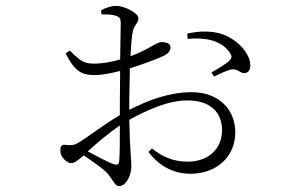

<svg xmlns="http://www.w3.org/2000/svg" viewBox="-20 -574 1040 652"><path d="M617 -442C671 -447 729 -440 760 -396C768 -384 768 -378 760 -369C750 -358 714 -337 698 -328L707 -314C723 -322 753 -336 765 -338C790 -342 795 -323 813 -326C826 -328 831 -341 830 -355C827 -402 772 -452 716 -463C683 -469 654 -468 616 -460ZM249 -91C236 -83 226 -79 205 -82C189 -84 185 -79 185 -62C185 -52 188 -43 198 -33C206 -25 213 -20 221 -20C231 -20 241 -26 264 -46C291 -29 321 -7 336 6C361 28 368 58 384 58C407 58 426 24 426 -9C426 -36 421 -64 419 -167C480 -201 552 -233 616 -233C697 -233 734 -190 734 -132C734 -73 693 -25 616 -25C565 -25 527 -45 496 -70L484 -58C524 -6 574 16 626 16C721 16 779 -47 779 -124C779 -207 718 -261 631 -261C555 -261 484 -234 419 -201V-235L421 -342C457 -353 507 -371 535 -384C551 -392 559 -401 559 -413C559 -428 542 -431 528 -431C511 -431 484 -405 423 -383C425 -419 427 -450 431 -467C436 -491 450 -495 450 -512C450 -530 402 -554 375 -554C357 -554 338 -547 323 -539L325 -525C345 -525 359 -525 372 -521C387 -516 390 -511 390 -495L388 -372C357 -363 329 -359 307 -358C267 -357 256 -364 217 -402L203 -393C236 -324 267 -319 303 -319C325 -319 360 -326 388 -333L387 -226V-183C337 -154 277 -108 249 -91ZM387 -148C387 -94 387 -56 385 -29C384 -14 377 -12 362 -18C339 -27 306 -45 278 -60C311 -90 350 -123 387 -148Z"/></svg>

Font: Noto Serif TC ExtraLight
Style: Regular
Weight: 200
Designer: Ryoko NISHIZUKA 西塚涼子 (kana & ideographs); Frank Grießhammer (Latin, Greek & Cyrillic); Wenlong ZHANG 张文龙 (bopomofo); San
Foundry: Adobe
Version: Version 2.001;hotconv 1.1.0;makeotfexe 2.6.0